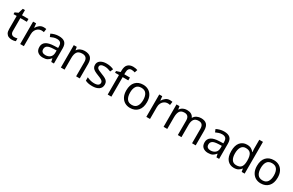

<svg xmlns="http://www.w3.org/2000/svg" viewBox="215 -2368 6080 3981"><g transform="rotate(30 3255.0 -377.5)"><path d="M264 -62Q284 -62 305 -65.5Q326 -69 339 -73V-6Q325 1 299 5.5Q273 10 249 10Q207 10 171.5 -4.5Q136 -19 114 -55Q92 -91 92 -156V-468H16V-510L93 -545L128 -659H180V-536H335V-468H180V-158Q180 -109 203.5 -85.5Q227 -62 264 -62Z M696 -546Q711 -546 728.5 -544.5Q746 -543 759 -540L748 -459Q735 -462 719.5 -464Q704 -466 690 -466Q649 -466 613 -443.5Q577 -421 555.5 -380.5Q534 -340 534 -286V0H446V-536H518L528 -438H532Q558 -482 599 -514Q640 -546 696 -546Z M1062 -545Q1160 -545 1207 -502Q1254 -459 1254 -365V0H1190L1173 -76H1169Q1134 -32 1095.5 -11Q1057 10 989 10Q916 10 868 -28.5Q820 -67 820 -149Q820 -229 883 -272.5Q946 -316 1077 -320L1168 -323V-355Q1168 -422 1139 -448Q1110 -474 1057 -474Q1015 -474 977 -461.5Q939 -449 906 -433L879 -499Q914 -518 962 -531.5Q1010 -545 1062 -545ZM1088 -259Q988 -255 949.5 -227Q911 -199 911 -148Q911 -103 938.5 -82Q966 -61 1009 -61Q1077 -61 1122 -98.5Q1167 -136 1167 -214V-262Z M1678 -546Q1774 -546 1823 -499.5Q1872 -453 1872 -349V0H1785V-343Q1785 -472 1665 -472Q1576 -472 1542 -422Q1508 -372 1508 -278V0H1420V-536H1491L1504 -463H1509Q1535 -505 1581 -525.5Q1627 -546 1678 -546Z M2387 -148Q2387 -70 2329 -30Q2271 10 2173 10Q2117 10 2076.5 1Q2036 -8 2005 -24V-104Q2037 -88 2082.5 -74.5Q2128 -61 2175 -61Q2242 -61 2272 -82.5Q2302 -104 2302 -140Q2302 -160 2291 -176Q2280 -192 2251.5 -208Q2223 -224 2170 -244Q2118 -264 2081 -284Q2044 -304 2024 -332Q2004 -360 2004 -404Q2004 -472 2059.5 -509Q2115 -546 2205 -546Q2254 -546 2296.5 -536.5Q2339 -527 2376 -510L2346 -440Q2312 -454 2275 -464Q2238 -474 2199 -474Q2145 -474 2116.5 -456.5Q2088 -439 2088 -409Q2088 -387 2101 -371.5Q2114 -356 2144.5 -341.5Q2175 -327 2226 -307Q2277 -288 2313 -268Q2349 -248 2368 -219.5Q2387 -191 2387 -148Z M2764 -468H2629V0H2541V-468H2447V-509L2541 -539V-570Q2541 -674 2587 -719.5Q2633 -765 2715 -765Q2747 -765 2773.5 -759.5Q2800 -754 2819 -747L2796 -678Q2780 -683 2759 -688Q2738 -693 2716 -693Q2672 -693 2650.5 -663.5Q2629 -634 2629 -571V-536H2764Z M3327 -269Q3327 -136 3259.5 -63Q3192 10 3077 10Q3006 10 2950.5 -22.5Q2895 -55 2863 -117.5Q2831 -180 2831 -269Q2831 -402 2898 -474Q2965 -546 3080 -546Q3153 -546 3208.5 -513.5Q3264 -481 3295.5 -419.5Q3327 -358 3327 -269ZM2922 -269Q2922 -174 2959.5 -118.5Q2997 -63 3079 -63Q3160 -63 3198 -118.5Q3236 -174 3236 -269Q3236 -364 3198 -418Q3160 -472 3078 -472Q2996 -472 2959 -418Q2922 -364 2922 -269Z M3716 -546Q3731 -546 3748.5 -544.5Q3766 -543 3779 -540L3768 -459Q3755 -462 3739.5 -464Q3724 -466 3710 -466Q3669 -466 3633 -443.5Q3597 -421 3575.5 -380.5Q3554 -340 3554 -286V0H3466V-536H3538L3548 -438H3552Q3578 -482 3619 -514Q3660 -546 3716 -546Z M4467 -546Q4558 -546 4603 -499.5Q4648 -453 4648 -349V0H4561V-345Q4561 -472 4452 -472Q4374 -472 4340.5 -427Q4307 -382 4307 -296V0H4220V-345Q4220 -472 4110 -472Q4029 -472 3998 -422Q3967 -372 3967 -278V0H3879V-536H3950L3963 -463H3968Q3993 -505 4035.5 -525.5Q4078 -546 4126 -546Q4252 -546 4290 -456H4295Q4322 -502 4368.5 -524Q4415 -546 4467 -546Z M5017 -545Q5115 -545 5162 -502Q5209 -459 5209 -365V0H5145L5128 -76H5124Q5089 -32 5050.5 -11Q5012 10 4944 10Q4871 10 4823 -28.5Q4775 -67 4775 -149Q4775 -229 4838 -272.5Q4901 -316 5032 -320L5123 -323V-355Q5123 -422 5094 -448Q5065 -474 5012 -474Q4970 -474 4932 -461.5Q4894 -449 4861 -433L4834 -499Q4869 -518 4917 -531.5Q4965 -545 5017 -545ZM5043 -259Q4943 -255 4904.5 -227Q4866 -199 4866 -148Q4866 -103 4893.5 -82Q4921 -61 4964 -61Q5032 -61 5077 -98.5Q5122 -136 5122 -214V-262Z M5565 10Q5465 10 5405 -59.5Q5345 -129 5345 -267Q5345 -405 5405.5 -475.5Q5466 -546 5566 -546Q5628 -546 5667.5 -523Q5707 -500 5732 -467H5738Q5737 -480 5734.5 -505.5Q5732 -531 5732 -546V-760H5820V0H5749L5736 -72H5732Q5708 -38 5668 -14Q5628 10 5565 10ZM5579 -63Q5664 -63 5698.5 -109.5Q5733 -156 5733 -250V-266Q5733 -366 5700 -419.5Q5667 -473 5578 -473Q5507 -473 5471.5 -416.5Q5436 -360 5436 -265Q5436 -169 5471.5 -116Q5507 -63 5579 -63Z M6456 -269Q6456 -136 6388.5 -63Q6321 10 6206 10Q6135 10 6079.5 -22.5Q6024 -55 5992 -117.5Q5960 -180 5960 -269Q5960 -402 6027 -474Q6094 -546 6209 -546Q6282 -546 6337.5 -513.5Q6393 -481 6424.5 -419.5Q6456 -358 6456 -269ZM6051 -269Q6051 -174 6088.5 -118.5Q6126 -63 6208 -63Q6289 -63 6327 -118.5Q6365 -174 6365 -269Q6365 -364 6327 -418Q6289 -472 6207 -472Q6125 -472 6088 -418Q6051 -364 6051 -269Z"/></g></svg>

Font: Noto Sans Mende Kikakui
Style: Regular
Weight: 400
Designer: Monotype Design Team
Foundry: Monotype Imaging Inc.
Version: Version 2.003; ttfautohint (v1.8.4.7-5d5b)